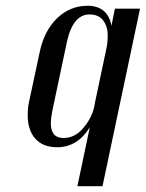

<svg xmlns="http://www.w3.org/2000/svg" viewBox="-20 -500 505 665"><path d="M178 10Q129 10 102.5 -19.5Q76 -49 76 -101Q76 -128 81 -149L118 -322Q134 -395 178.5 -437.5Q223 -480 283 -480Q353 -480 366 -411L378 -470H465L335 145H248L291 -59Q248 10 178 10ZM349 -334Q353 -351 353 -379.5Q353 -408 337.5 -429Q322 -450 290 -450Q233 -450 212 -356L161 -115Q156 -88 156 -73Q156 -22 200 -22Q239 -22 268 -56Q303 -97 309 -145Z"/></svg>

Font: Trochut
Style: Italic
Weight: 400
Italic angle: -12°
Designer: Andreu Balius
Foundry: Andreu Balius
Version: Version 1.001